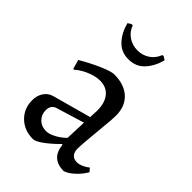

<svg xmlns="http://www.w3.org/2000/svg" viewBox="-205 -773 877 877"><g transform="rotate(45 233.0 -335.0)"><path d="M197 -398Q169 -398 135 -384Q101 -370 77 -348L72 -351L60 -394Q111 -424 157.5 -444Q204 -464 223 -464Q288 -464 325 -430Q362 -396 362 -335Q362 -313 355 -245Q344 -135 344 -105Q344 -83 355 -71Q366 -59 385 -59Q399 -59 415.5 -66Q432 -73 445 -84L459 -68Q443 -40 418.5 -17.5Q394 5 372 12Q291 12 283 -69L279 -70Q243 -34 213.5 -13Q184 8 169 8Q113 8 77 -27Q41 -62 41 -116Q41 -145 55.5 -167Q70 -189 94 -196L283 -248L285 -292Q285 -342 262 -370Q239 -398 197 -398ZM117 -127Q117 -98 136.5 -79Q156 -60 186 -60Q205 -60 230.5 -73.5Q256 -87 277 -108L281 -210L146 -169Q117 -160 117 -127ZM316 -682H324L340 -672Q328 -624 298 -591Q268 -558 220 -558Q172 -558 142 -591Q112 -624 100 -672L116 -682H124Q136 -650 162 -633Q188 -616 220 -616Q252 -616 278 -633Q304 -650 316 -682Z"/></g></svg>

Font: Sahitya
Style: Regular
Weight: 400
Designer: Juan Pablo del Peral
Foundry: Juan Pablo del Peral (http://www.huertatipografica.com)
Version: Version 1.001;PS 001.000;hotconv 1.0.70;makeotf.lib2.5.58329